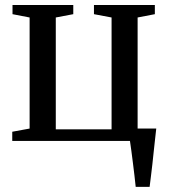

<svg xmlns="http://www.w3.org/2000/svg" viewBox="-20 -552 668 752"><path d="M511.5 180Q509.5 159 506.5 134.5Q503.5 110 500.5 85.5Q497.5 61 494.5 38.8Q491.5 16.5 489 0H28V-36L96 -48.5V-483.5L29 -496.5V-532.5H267V-496.5L198.5 -483.5V-45.5H417V-483.5L348 -496.5V-532.5H586.5V-496.5L519 -483.5V-48.5H592Q590 -28.5 587.2 -5.5Q584.5 17.5 582 42.2Q579.5 67 576.8 91.2Q574 115.5 571.2 138.2Q568.5 161 566 180Z"/></svg>

Font: Merriweather 72pt
Style: Regular
Weight: 400
Version: Version 2.100